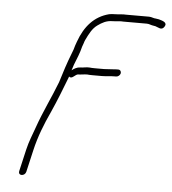

<svg xmlns="http://www.w3.org/2000/svg" viewBox="-49 -706 674 753"><g transform="rotate(5 287.5 -330.0)"><path d="M81 -13 101.1 -100C113.7 -154.7 134.3 -206.6 156.9 -255C177.6 -300.9 196 -348.4 214.7 -397L215.3 -400C220.3 -395.3 226 -395.7 232.6 -401L242.2 -408C245.3 -410 247.9 -411 249.9 -411C260.4 -411 273.6 -414 285.6 -414C291.4 -413.3 298.7 -413 307.3 -413H343.3C360 -413 375.7 -416 392 -416H399C406.7 -416 414.4 -422 416.2 -429.5C417.9 -437 413.2 -444 405.5 -444H398.5C393.8 -444 388.8 -443.7 383.3 -443C375.3 -443 359.3 -441 349.8 -441H313.8C305.1 -441 298.2 -441.3 293 -442C281.1 -443.2 267.1 -439 255.4 -439C244.6 -439 232.7 -432.8 223.1 -425L230.2 -447C239.7 -471 250.6 -496.5 256.3 -521C258.2 -526.3 260 -531.3 261.7 -536C262.7 -540 264.1 -544 266 -548C277.6 -572 288.9 -595.2 308.6 -609C325.3 -620.9 342.1 -631 366.7 -631C379.2 -631 398.5 -634.6 409.1 -633H501.1C510.4 -633 517 -629 524 -628L535.5 -626C547.1 -622.9 560.5 -610.5 571.3 -627C583.3 -645.3 559.3 -650.2 547 -654L534.5 -656C525 -656 518.3 -661 507.6 -661H416.6C406.8 -662.3 385.4 -659 373.1 -659C365.1 -659 357.7 -658.3 350.7 -657C293 -642.2 256.3 -600.3 234.4 -539L228.7 -523C226.2 -511.9 221.7 -500.2 217.6 -490C203.4 -454.3 189.5 -411.1 178.3 -374C154.4 -311.8 125.2 -253.8 102.6 -189C92.4 -159.7 80.6 -132.6 73.1 -100L53 -13C51.2 -5.1 55.8 1 63.8 1C71.7 1 79.2 -5.1 81 -13Z"/></g></svg>

Font: HoneyBee
Style: XLitIt
Weight: 200
Foundry: Cannot Into Space Fonts
Version: Version 0.89